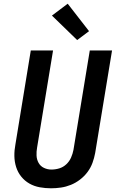

<svg xmlns="http://www.w3.org/2000/svg" viewBox="-20 -1007 640 1035"><path d="M255 8Q224 8 194 2.5Q164 -3 138.5 -17.5Q113 -32 94.5 -55Q76 -78 67 -106.5Q58 -135 57.5 -166Q57 -197 63 -228L146 -735H266L180 -212Q176 -190 177 -168.5Q178 -147 188 -129Q198 -111 217 -102Q236 -93 257 -93Q279 -93 300 -99.5Q321 -106 337.5 -121.5Q354 -137 363 -157.5Q372 -178 376 -199L464 -735H584L493 -182Q488 -155 478.5 -129Q469 -103 452 -80Q435 -57 411.5 -39Q388 -21 362 -10.5Q336 0 309 4Q282 8 255 8ZM396 -791 260 -923 345 -987 460 -839Z"/></svg>

Font: Zed Sans Extended
Style: Bold Italic
Weight: 700
Width: 7
Italic angle: -9°
Designer: Belleve Invis
Foundry: Belleve Invis
Version: Version 1.0.0; ttfautohint (v1.8.4)